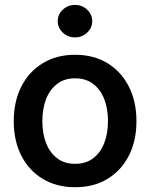

<svg xmlns="http://www.w3.org/2000/svg" viewBox="-20 -766 623 797"><path d="M291.5 11.2Q215.3 11.2 158 -23.2Q100.6 -57.6 68.8 -119.4Q37.1 -181.2 37.1 -262.7Q37.1 -345.2 68.8 -407.2Q100.6 -469.2 158 -503.9Q215.3 -538.6 291.5 -538.6Q368.7 -538.6 425.8 -503.9Q482.9 -469.2 514.6 -407.2Q546.4 -345.2 546.4 -262.7Q546.4 -181.2 514.6 -119.4Q482.9 -57.6 425.8 -23.2Q368.7 11.2 291.5 11.2ZM292 -85.9Q335.9 -85.9 366.2 -108.6Q396.5 -131.3 412.4 -171.4Q428.2 -211.4 428.2 -263.2Q428.2 -315.4 412.4 -355.5Q396.5 -395.5 366.2 -418.2Q335.9 -440.9 292 -440.9Q248 -440.9 217.8 -418.2Q187.5 -395.5 171.6 -355.5Q155.8 -315.4 155.8 -263.2Q155.8 -211.4 171.6 -171.4Q187.5 -131.3 217.8 -108.6Q248 -85.9 292 -85.9ZM291.5 -610.8Q261.7 -610.8 240.7 -630.6Q219.7 -650.4 219.7 -678.2Q219.7 -706.1 240.7 -725.8Q261.7 -745.6 291.5 -745.6Q320.8 -745.6 341.8 -725.8Q362.8 -706.1 362.8 -678.2Q362.8 -650.4 341.8 -630.6Q320.8 -610.8 291.5 -610.8Z"/></svg>

Font: Inter Cardless Tabular Medium
Style: Regular
Weight: 500
Designer: Rasmus Andersson
Foundry: rsms
Version: Version 4.000;git-4fc901f